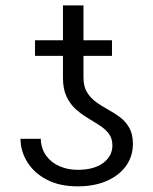

<svg xmlns="http://www.w3.org/2000/svg" viewBox="-20 -674 560 704"><path d="M392.1 -140.6Q392.1 -166.5 379.2 -183.6Q366.2 -200.7 345.5 -214.1Q324.7 -227.5 301.5 -241.5Q278.3 -255.4 257.8 -273.7Q237.3 -292 224.1 -319.6Q210.9 -347.2 210.9 -388.2V-654.3H286.1V-389.6Q286.1 -356.4 299.3 -335.2Q312.5 -314 333 -299.3Q353.5 -284.7 376.7 -272Q399.9 -259.3 420.4 -243.9Q440.9 -228.5 454.1 -205.3Q467.3 -182.1 467.3 -146.5Q467.3 -100.6 441.7 -65.2Q416 -29.8 370.6 -10.3Q325.2 9.3 265.1 9.3Q197.8 9.3 150.9 -15.6Q104 -40.5 79.6 -80.6Q55.2 -120.6 55.2 -165H129.4Q130.9 -127.9 149.7 -102.5Q168.5 -77.1 199 -64.2Q229.5 -51.3 265.1 -51.3Q324.2 -51.3 358.2 -76.4Q392.1 -101.6 392.1 -140.6ZM390.6 -526.4V-469.2H108.4V-526.4Z"/></svg>

Font: Inter 18pt Light
Style: Regular
Weight: 300
Designer: Rasmus Andersson
Foundry: rsms
Version: Version 4.001;git-66647c0bb